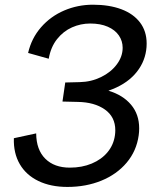

<svg xmlns="http://www.w3.org/2000/svg" viewBox="-20 -764 652 796"><path d="M269.5 -69Q320 -69 360.5 -86Q401 -103 426 -133.2Q451 -163.5 456.5 -203Q458 -213.5 458 -224Q458 -279.5 414.8 -310Q371.5 -340.5 302 -341.5L239 -343L250.5 -422L310.5 -423.5Q358 -424.5 399 -444.5Q440 -464.5 464.2 -497Q488.5 -529.5 488.5 -566Q488.5 -594 472.8 -617Q457 -640 426.8 -653.2Q396.5 -666.5 354 -666.5Q314.5 -666.5 278.5 -650.5Q242.5 -634.5 216.5 -601.8Q190.5 -569 182 -520.5L96.5 -544.5Q110.5 -605.5 150.2 -651Q190 -696.5 246.2 -720.5Q302.5 -744.5 365.5 -744.5Q432.5 -744.5 482.8 -725.8Q533 -707 560.5 -670.8Q588 -634.5 588 -583.5Q588 -568 586 -555.5Q578 -499.5 538.5 -455.8Q499 -412 429.5 -388Q489.5 -370 523.2 -330Q557 -290 557 -232Q557 -216.5 555 -203Q546 -138 505 -89.5Q464 -41 400.2 -15Q336.5 11 259.5 11Q190.5 11 139.5 -13.5Q88.5 -38 62 -83.5Q35.5 -129 37.5 -191L130 -211Q130.5 -143 167.8 -106Q205 -69 269.5 -69Z"/></svg>

Font: 1883 Sans
Style: Italic
Weight: 400
Italic angle: -8°
Designer: 1883 Sans project is a fork of Public Sans.
Version: Version 1.009